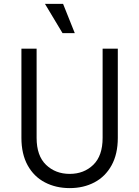

<svg xmlns="http://www.w3.org/2000/svg" viewBox="-20 -950 715 986"><path d="M90 -242V-700H168V-242Q168 -150 216.5 -103.5Q265 -57 338 -57Q411 -57 459 -103.5Q507 -150 507 -242V-700H585V-242Q585 -159 553 -101Q521 -43 465 -13.5Q409 16 338 16Q267 16 210.5 -13.5Q154 -43 122 -101Q90 -159 90 -242ZM211 -930H304L364 -780H301Z"/></svg>

Font: Uncut Sans VF
Style: Regular
Weight: 400
Designer: Kasper Nordkvist
Foundry: Uncut Type
Version: Version 1.100;FEAKit 1.0